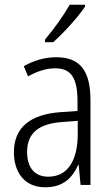

<svg xmlns="http://www.w3.org/2000/svg" viewBox="-20 -785 475 815"><path d="M341 -757V-765H276C249 -718 212 -666 171 -617V-606H206C249 -644 312 -713 341 -757ZM219 -542C170 -542 122 -528 81 -504L99 -461C141 -484 179 -495 214 -495C280 -495 309 -457 309 -355V-314L238 -309C110 -300 39 -245 39 -139C39 -55 83 10 172 10C248 10 287 -30 312 -85H314L322 0H364V-359C364 -485 320 -542 219 -542ZM244 -267 310 -272V-216C310 -105 268 -35 185 -35C129 -35 95 -71 95 -140C95 -219 143 -260 244 -267Z"/></svg>

Font: Noto Sans Myanmar Condensed Light
Style: Regular
Weight: 300
Width: 3
Designer: Monotype Design Team
Foundry: Monotype Imaging Inc.
Version: Version 2.107